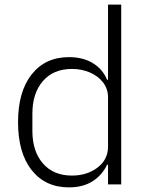

<svg xmlns="http://www.w3.org/2000/svg" viewBox="-20 -797 642 830"><path d="M58 -269Q58 -401 117 -475.5Q176 -550 278 -550Q339 -550 381.5 -524Q424 -498 443 -452H447V-777H504V0H447V-85H443Q421 -39 379.5 -13Q338 13 278 13Q176 13 117 -61.5Q58 -136 58 -269ZM447 -163V-377Q447 -412 426 -440Q405 -468 369 -483.5Q333 -499 291 -499Q211 -499 165.5 -446.5Q120 -394 120 -306V-231Q120 -143 165.5 -90.5Q211 -38 291 -38Q356 -38 401.5 -72.5Q447 -107 447 -163Z"/></svg>

Font: IBM Plex Sans JP Light
Style: Regular
Weight: 300
Designer: Mike Abbink; Paul van der Laan; Pieter van Rosmalen; Wujin Sim; Yejin Wi; Jinhee Kim; Boomi Park; Yona Kim; Kichan Ma
Foundry: Sandoll Inc.
Version: Version 1.002